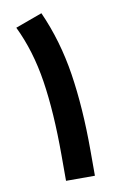

<svg xmlns="http://www.w3.org/2000/svg" viewBox="-79 -710 461 754"><g transform="rotate(-10 152.0 -332.5)"><path d="M237.3 0H122.1V-103Q122.1 -273.4 102.8 -398.9Q83.5 -524.4 34.2 -626L141.1 -665Q194.8 -545.4 216.1 -408.2Q237.3 -271 237.3 -101.6Z"/></g></svg>

Font: Vazirmatn RD FD SemiBold
Style: Regular
Weight: 600
Designer: Saber Rastikerdar
Foundry: Saber Rastikerdar
Version: Version 33.003